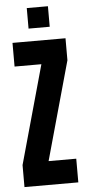

<svg xmlns="http://www.w3.org/2000/svg" viewBox="-58 -880 415 913"><g transform="rotate(-5 149.5 -423.5)"><path d="M21 0V-105L152 -575H24V-688H277V-583L146 -113H278V0ZM106 -749V-847H207V-749Z"/></g></svg>

Font: Saira Ultra Condensed ExtraBold
Style: Regular
Weight: 800
Width: 1
Designer: Hector Gatti with collaboration of the Omnibus-Type team
Foundry: Omnibus-Type
Version: Version 1.001; ttfautohint (v1.8)